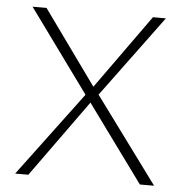

<svg xmlns="http://www.w3.org/2000/svg" viewBox="-49 -706 725 753"><g transform="rotate(5 313.5 -329.0)"><path d="M38 0 286 -332 49 -658H104L314 -366L523 -658H574L337 -337L585 0H529L308 -303L90 0Z"/></g></svg>

Font: Ysabeau SC ExtraLight
Style: Regular
Weight: 250
Designer: Christian Thalmann (Catharsis Fonts)
Version: Version 2.001;gftools[0.9.30]; featfreeze: smcp